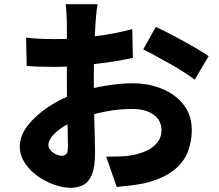

<svg xmlns="http://www.w3.org/2000/svg" viewBox="-20 -836 1040 913"><path d="M444 -816Q442 -807 440 -790Q438 -773 436.5 -755Q435 -737 434 -724Q432 -692 430.5 -659Q429 -626 428 -591.5Q427 -557 426.5 -522.5Q426 -488 426 -454Q426 -413 426.5 -362.5Q427 -312 428.5 -262Q430 -212 431 -171.5Q432 -131 432 -110Q432 -44 417.5 -7.5Q403 29 377 43Q351 57 316 57Q278 57 235.5 41.5Q193 26 156.5 -0.5Q120 -27 97 -63Q74 -99 74 -140Q74 -190 111.5 -238.5Q149 -287 210.5 -328Q272 -369 344 -393Q411 -417 482.5 -428.5Q554 -440 609 -440Q687 -440 751 -413.5Q815 -387 853.5 -337.5Q892 -288 892 -216Q892 -158 870.5 -108Q849 -58 800.5 -22Q752 14 669 35Q634 42 600.5 46Q567 50 535 53L485 -91Q519 -91 551 -92Q583 -93 608 -98Q648 -105 679.5 -120.5Q711 -136 729.5 -160Q748 -184 748 -217Q748 -249 730.5 -271.5Q713 -294 682 -306Q651 -318 608 -318Q546 -318 481 -305.5Q416 -293 358 -271Q315 -255 281.5 -233.5Q248 -212 229 -189.5Q210 -167 210 -146Q210 -136 216.5 -126.5Q223 -117 233 -110Q243 -103 254 -99Q265 -95 273 -95Q285 -95 294 -102.5Q303 -110 303 -136Q303 -161 302 -211.5Q301 -262 299.5 -325Q298 -388 298 -449Q298 -492 298 -533.5Q298 -575 298 -611.5Q298 -648 298 -677Q298 -706 298 -723Q298 -734 297 -752.5Q296 -771 295 -789Q294 -807 292 -816ZM721 -708Q760 -690 808 -664.5Q856 -639 900.5 -613.5Q945 -588 972 -569L906 -457Q888 -471 856.5 -491.5Q825 -512 788.5 -532.5Q752 -553 718 -571.5Q684 -590 661 -601ZM104 -657Q149 -652 183.5 -651Q218 -650 245 -650Q284 -650 331.5 -653.5Q379 -657 428 -663Q477 -669 524 -678Q571 -687 609 -698L612 -561Q569 -551 519.5 -543.5Q470 -536 420.5 -530.5Q371 -525 326.5 -521.5Q282 -518 249 -518Q197 -518 165 -519Q133 -520 107 -523Z"/></svg>

Font: Noto Sans JP Thin ExtraBold
Style: Regular
Weight: 800
Version: Version 2.004-H2;hotconv 1.0.118;makeotfexe 2.5.65603